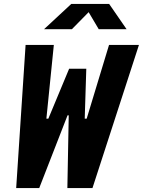

<svg xmlns="http://www.w3.org/2000/svg" viewBox="-20 -959 728 979"><path d="M110.5 -730 62.5 0H180L324.5 -371H330.5L323.5 0H451.5L688.5 -730H536L422 -354H412L420 -608.5H332.5L226.5 -354H216.5L254.5 -730ZM204.5 -810H346.5L432 -897L483.5 -810H625.5L536.5 -939H343.5Z"/></svg>

Font: Monaspace Neon ExtraBold
Style: Italic
Weight: 800
Italic angle: -11°
Designer: Riley Cran & the Lettermatic Team
Foundry: Lettermatic
Version: Version 1.200 (Monaspace Neon)